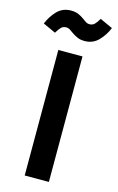

<svg xmlns="http://www.w3.org/2000/svg" viewBox="-163 -966 629 1021"><g transform="rotate(15 151.0 -455.5)"><path d="M84 0V-691H217V0ZM206 -773Q183 -773 167 -780Q151 -787 138.5 -795.5Q126 -804 116 -811Q106 -818 94 -818Q77 -818 66 -807Q55 -796 43 -775L-27 -807Q-10 -849 20 -880Q50 -911 96 -911Q120 -911 136 -904Q152 -897 164 -888.5Q176 -880 186 -873Q196 -866 208 -866Q225 -866 236 -877Q247 -888 259 -909L329 -877Q312 -835 281.5 -804Q251 -773 206 -773Z"/></g></svg>

Font: Qnwhxotralxmqkhsjrfbfhwcoqn
Style: Regular
Weight: 500
Designer: Carrois Corporate & Edenspiekermann
Foundry: Carrois Corporate GbR & Edenspiekermann AG
Version: Version 2.001